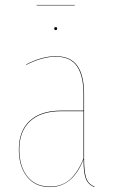

<svg xmlns="http://www.w3.org/2000/svg" viewBox="-20 -757 468 786"><path d="M286.1 -736.8V-734.9H129.9V-736.8ZM202.1 -640.1Q202.1 -646 208 -646Q213.9 -646 213.9 -640.1Q213.9 -633.8 208 -633.8Q202.1 -633.8 202.1 -640.1ZM324.2 -109.9Q324.2 -53.2 333 -28.1Q341.8 -2.9 367.2 6.8L366.2 8.8Q340.3 -1.5 331.1 -26.1Q321.8 -50.8 321.8 -104.5Q277.3 8.8 185.1 8.8Q124 8.8 90.6 -33.7Q57.1 -76.2 57.1 -145Q57.1 -221.2 102.1 -262.7Q147 -304.2 230 -304.2H321.8V-372.1Q321.8 -446.3 295.2 -485.6Q268.6 -524.9 208 -524.9Q152.8 -524.9 86.9 -491.2V-493.2Q151.4 -526.9 208 -526.9Q269.5 -526.9 296.9 -487.3Q324.2 -447.8 324.2 -372.1ZM185.1 6.8Q233.4 6.8 266.1 -22Q298.8 -50.8 321.8 -108.4V-301.8H230Q147.9 -301.8 103.5 -261Q59.1 -220.2 59.1 -145Q59.1 -76.7 91.8 -34.9Q124.5 6.8 185.1 6.8Z"/></svg>

Font: Fira Sans Compressed Two
Style: Regular
Weight: 100
Width: 1
Designer: Carrois Corporate & Edenspiekermann AG
Foundry: Carrois Corporate GbR & Edenspiekermann AG
Version: Version 4.203;PS 004.203;hotconv 1.0.88;makeotf.lib2.5.64775